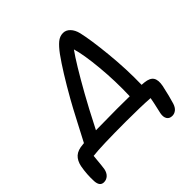

<svg xmlns="http://www.w3.org/2000/svg" viewBox="-274 -923 1269 1269"><g transform="rotate(-45 361.0 -288.5)"><path d="M625 161.1Q598.1 161.1 586.7 142.3Q575.2 123.5 581.1 92.8Q583 84 588.4 60.3Q593.8 36.6 598.6 14.6Q603.5 -7.3 606 -23.9Q520.5 -29.8 382.8 -29.8Q149.4 -29.8 69.8 -20Q61 78.6 58.1 91.8Q52.2 121.1 35.2 136.5Q18.1 151.9 -4.9 151.9Q-42.5 151.9 -45.9 101.1Q-49.3 34.2 -37.1 -30.8Q-28.3 -73.7 -2.7 -97.2Q22.9 -120.6 74.2 -124Q80.1 -124 84 -125Q100.1 -155.3 150.6 -252.4Q201.2 -349.6 227.1 -395Q320.3 -559.6 388.2 -653.8Q418.9 -695.3 444.6 -716.6Q470.2 -737.8 501 -737.8Q528.3 -737.8 549.6 -715.8Q570.8 -693.8 580.1 -655.8Q598.6 -576.7 614 -423.3Q629.4 -270 626 -127.9Q645.5 -126 649.9 -126Q697.3 -121.1 712.9 -96.4Q728.5 -71.8 719.2 -23.9Q701.7 57.1 686 107.9Q677.2 135.3 660.9 148.2Q644.5 161.1 625 161.1ZM318.8 -353Q274.9 -275.4 200.2 -128.9Q308.6 -130.9 400.9 -130.9Q481.9 -130.9 517.1 -129.9Q522 -267.1 509 -404.1Q496.1 -541 475.1 -609.9Q420.4 -534.2 318.8 -353Z"/></g></svg>

Font: Shantell Sans Bouncy
Style: Italic
Weight: 500
Italic angle: -11.31°
Designer: Stephen Nixon, Anya Danilova, Shantell Martin
Foundry: Arrow Type
Version: Version 1.006;[9816181b4]